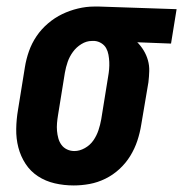

<svg xmlns="http://www.w3.org/2000/svg" viewBox="-20 -558 559 586"><path d="M205 8Q175 8 147 1.5Q119 -5 96 -20Q73 -35 58 -58Q43 -81 36 -108Q29 -135 29.5 -164.5Q30 -194 35 -223L56 -353Q60 -378 68.5 -402Q77 -426 91.5 -447.5Q106 -469 126.5 -486.5Q147 -504 170 -515Q193 -526 218 -532Q243 -538 267 -538Q271 -538 275 -538Q279 -538 283 -538L519 -530L502 -425L399 -429Q410 -418 418.5 -404Q427 -390 431.5 -374Q436 -358 435.5 -341Q435 -324 433 -307L411 -177Q407 -152 399 -128Q391 -104 377.5 -82Q364 -60 344.5 -42Q325 -24 301.5 -12.5Q278 -1 253.5 3.5Q229 8 205 8ZM207 -97Q223 -97 239 -106Q255 -115 265 -129.5Q275 -144 280.5 -160.5Q286 -177 289 -194L310 -324Q312 -335 313 -346.5Q314 -358 313.5 -369Q313 -380 311 -391Q309 -402 304 -411Q299 -420 289.5 -426Q280 -432 269 -433H265Q264 -433 263 -433Q262 -433 260 -433Q244 -433 228.5 -423.5Q213 -414 202.5 -399.5Q192 -385 186.5 -369Q181 -353 178 -336L157 -206Q155 -194 154 -182Q153 -170 154 -158.5Q155 -147 158 -136Q161 -125 167.5 -116Q174 -107 184.5 -102Q195 -97 207 -97Z"/></svg>

Font: Iosevka Slab Extrabold
Style: Italic
Weight: 800
Italic angle: -9°
Monospace: yes
Designer: Belleve Invis
Foundry: Belleve Invis
Version: Version 11.1.0; ttfautohint (v1.8.3)